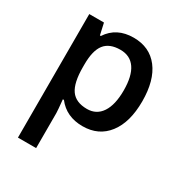

<svg xmlns="http://www.w3.org/2000/svg" viewBox="-183 -680 989 1050"><g transform="rotate(30 311.5 -155.0)"><path d="M356 9.8Q253.4 9.8 196.8 -64H189.9Q196.8 4.4 196.8 19V240.2H82V-540H174.8Q178.7 -524.9 190.9 -467.8H196.8Q250.5 -549.8 357.9 -549.8Q459 -549.8 515.4 -476.6Q571.8 -403.3 571.8 -271Q571.8 -138.7 514.4 -64.5Q457 9.8 356 9.8ZM328.1 -456.1Q259.8 -456.1 228.3 -416Q196.8 -376 196.8 -288.1V-271Q196.8 -172.4 228 -128.2Q259.3 -84 330.1 -84Q389.6 -84 421.9 -132.8Q454.1 -181.6 454.1 -272Q454.1 -362.8 422.1 -409.4Q390.1 -456.1 328.1 -456.1Z"/></g></svg>

Font: f0_41667          
Style: Regular
Weight: 600
Foundry: Ascender Corporation
Version: Version 1.10